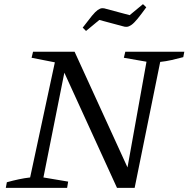

<svg xmlns="http://www.w3.org/2000/svg" viewBox="-20 -904 907 924"><path d="M583 -655H867L862 -629Q832 -621 805.5 -615Q779 -609 751 -606L628 0H543L276 -584L296 -586L189 -50L308 -30L303 0H8L13 -27Q42 -35 70 -41Q98 -47 125 -50L244 -604L132 -626L139 -655H339L607 -69L588 -67L685 -607L576 -626ZM394 -755 378 -771Q406 -808 422.5 -828Q439 -848 450.5 -856Q462 -864 471.5 -864.5Q481 -865 492 -861L604 -831L668 -884L684 -869Q658 -833 641.5 -813Q625 -793 613 -784.5Q601 -776 591 -775Q581 -774 570 -778L458 -808Z"/></svg>

Font: Piazzolla Thin
Style: Italic
Weight: 400
Italic angle: -11.3°
Version: Version 2.005